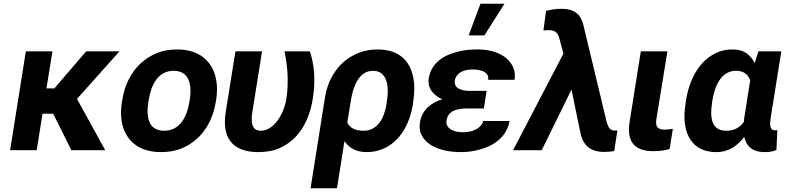

<svg xmlns="http://www.w3.org/2000/svg" viewBox="-20 -802 4191 1025"><path d="M34 0H176L207 -195H264L361 0H542L391 -274L618 -528H440L270 -330H228L260 -528H118Z M631 -259C625 -220 624 -185 630 -152C647 -58 714 10 839 10C879 10 917 4 950 -10C1044 -49 1112 -134 1132 -259L1134 -269C1140 -308 1140 -343 1134 -376C1117 -470 1050 -538 925 -538C885 -538 849 -532 816 -518C722 -479 653 -394 633 -269ZM772 -259 774 -269C787 -351 825 -424 907 -424C989 -424 1006 -352 993 -269L991 -259C978 -176 939 -104 857 -104C773 -104 759 -175 772 -259Z M1185 -204C1163 -65 1222 10 1359 10C1402 10 1441 3 1474 -12C1569 -54 1630 -148 1650 -276C1666 -378 1657 -461 1634 -528H1499C1514 -453 1523 -371 1509 -276C1502 -231 1484 -189 1462 -159C1442 -132 1412 -104 1372 -104C1323 -104 1319 -151 1327 -203L1379 -528H1237Z M1638 203H1779L1819 -49C1843 -14 1877 10 1939 10C1972 10 2003 3 2031 -10C2114 -49 2167 -134 2185 -250L2186 -260C2192 -301 2194 -338 2189 -372C2176 -468 2119 -538 1996 -538C1959 -538 1925 -532 1893 -519C1803 -483 1734 -401 1715 -282ZM1834 -148 1854 -270C1866 -344 1898 -424 1971 -424C1989 -424 2003 -420 2015 -411C2051 -384 2056 -327 2045 -260L2044 -250C2032 -172 1997 -104 1920 -104C1875 -104 1847 -120 1834 -148Z M2222 -149C2218 -124 2220 -101 2230 -82C2260 -21 2340 10 2442 10C2503 10 2564 -6 2607 -30C2651 -54 2690 -95 2700 -156H2559C2558 -148 2554 -141 2549 -134C2529 -109 2493 -96 2451 -96C2404 -96 2357 -114 2364 -160C2372 -210 2419 -223 2472 -223H2563L2578 -317H2487C2440 -317 2402 -332 2408 -373C2409 -380 2412 -387 2416 -394C2432 -420 2465 -431 2504 -431C2547 -431 2593 -418 2586 -376H2727C2731 -401 2728 -424 2719 -444C2692 -503 2624 -538 2529 -538C2494 -538 2462 -535 2432 -528C2356 -511 2283 -471 2269 -384C2260 -327 2299 -291 2341 -272C2283 -254 2233 -217 2222 -149ZM2482 -613H2566L2673 -782H2545Z M2719 0H2872L3031 -324L3077 -100C3089 -36 3121 9 3206 9C3228 8 3246 7 3259 5L3276 -106C3274 -105 3272 -105 3269 -105H3260C3230 -105 3223 -136 3217 -158L3094 -670C3081 -723 3049 -755 2976 -755C2948 -755 2919 -750 2895 -744L2881 -639C2891 -640 2899 -641 2910 -641C2946 -641 2958 -625 2966 -597L2988 -516Z M3341 -150C3325 -47 3366 5 3468 5C3502 5 3529 1 3555 -7L3572 -114L3554 -112C3547 -111 3539 -110 3530 -110C3491 -110 3478 -125 3484 -165L3543 -528H3401Z M3640 -250C3634 -212 3632 -177 3636 -145C3646 -58 3696 10 3804 10C3873 10 3918 -26 3953 -71C3964 -22 3997 10 4062 10C4088 10 4104 8 4125 -2L4130 -108C4127 -106 4124 -106 4119 -106C4088 -106 4089 -138 4094 -171L4151 -528H4029L4009 -465C3988 -506 3956 -538 3892 -538C3858 -538 3828 -532 3800 -518C3714 -476 3660 -382 3641 -260ZM3781 -250 3782 -260C3795 -341 3828 -424 3909 -424C3953 -424 3974 -403 3985 -373L3953 -171C3952 -164 3952 -158 3951 -151C3930 -122 3901 -104 3857 -104C3779 -104 3769 -172 3781 -250Z"/></svg>

Font: Asimov Pro
Style: BdObl
Weight: 700
Designer: Google
Version: Version 2.000980; 2014